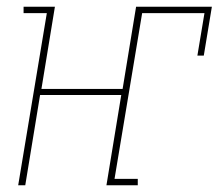

<svg xmlns="http://www.w3.org/2000/svg" viewBox="-20 -550 649 570"><path d="M34 0 119 -511H50V-530H143L103 -286H344L384 -530H609L585 -385H566L587 -511H402L320 -19H389V0H296L340 -268H99L55 0Z"/></svg>

Font: Iosevka Slab Thin Extended
Style: Italic
Weight: 100
Width: 7
Italic angle: -9°
Monospace: yes
Designer: Belleve Invis
Foundry: Belleve Invis
Version: Version 11.1.0; ttfautohint (v1.8.3)